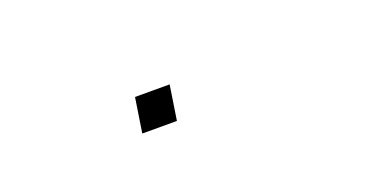

<svg xmlns="http://www.w3.org/2000/svg" viewBox="-19 -162 539 271"><g transform="rotate(-20 250.0 -26.0)"><path d="M168 0 176 -52H228L220 0Z"/></g></svg>

Font: Iosevka SS04 Thin Oblique
Style: Regular
Weight: 100
Italic angle: -9°
Monospace: yes
Designer: Belleve Invis
Foundry: Belleve Invis
Version: Version 19.0.0; ttfautohint (v1.8.4)